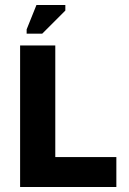

<svg xmlns="http://www.w3.org/2000/svg" viewBox="-20 -744 513 764"><path d="M443 0V-119H200V-563H60V0ZM86 -610H148L240 -702V-724H125L86 -627Z"/></svg>

Font: OSH Darker Grotesque Black
Style: Regular
Weight: 900
Designer: Gabriel Lam
Foundry: TypeRant
Version: Version 1.000;Glyphs 3.1.1 (3148)